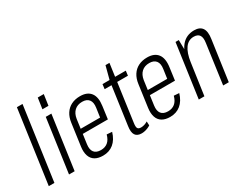

<svg xmlns="http://www.w3.org/2000/svg" viewBox="-82 -1209 2132 1685"><g transform="rotate(-30 983.5 -366.5)"><path d="M197 -740 93 0H36L140 -740Z M374 -540 298 0H241L317 -540ZM402 -722 386 -612H325L341 -722Z M584 7Q535 7 503.5 -12Q472 -31 459.5 -68.5Q447 -106 454 -158L485 -382Q492 -435 516 -472Q540 -509 578.5 -528Q617 -547 667 -547Q740 -547 773.5 -503Q807 -459 795 -374L778 -248H513L520 -296H737L722 -262L740 -387Q748 -440 726.5 -467.5Q705 -495 659 -495Q611 -495 581 -467.5Q551 -440 543 -389L510 -150Q503 -99 524 -72Q545 -45 592 -45Q634 -45 662 -68Q690 -91 703 -139L756 -135Q735 -65 691 -29Q647 7 584 7Z M975 7Q930 7 911.5 -21Q893 -49 902 -109L961 -530L998 -671H1038L960 -109Q954 -70 962 -55.5Q970 -41 996 -41Q1013 -41 1030.5 -46.5Q1048 -52 1064 -62L1066 -21Q1052 -12 1037 -6Q1022 0 1006 3.5Q990 7 975 7ZM892 -540H1128L1122 -492H886Z M1264 7Q1215 7 1183.5 -12Q1152 -31 1139.5 -68.5Q1127 -106 1134 -158L1165 -382Q1172 -435 1196 -472Q1220 -509 1258.5 -528Q1297 -547 1347 -547Q1420 -547 1453.5 -503Q1487 -459 1475 -374L1458 -248H1193L1200 -296H1417L1402 -262L1420 -387Q1428 -440 1406.5 -467.5Q1385 -495 1339 -495Q1291 -495 1261 -467.5Q1231 -440 1223 -389L1190 -150Q1183 -99 1204 -72Q1225 -45 1272 -45Q1314 -45 1342 -68Q1370 -91 1383 -139L1436 -135Q1415 -65 1371 -29Q1327 7 1264 7Z M1858 -398Q1866 -450 1849.5 -475Q1833 -500 1792 -500Q1738 -500 1704.5 -454Q1671 -408 1658 -317L1621 -251L1629 -311Q1645 -429 1693.5 -488Q1742 -547 1823 -547Q1880 -547 1904 -512Q1928 -477 1917 -404L1860 0H1803ZM1632 -540H1665L1668 -386L1613 0H1556Z"/></g></svg>

Font: Pathway Extreme Condensed Thin
Style: Italic
Weight: 250
Width: 3
Italic angle: -8°
Version: Version 1.001;gftools[0.9.26]